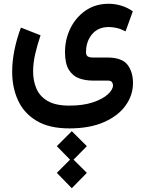

<svg xmlns="http://www.w3.org/2000/svg" viewBox="-20 -428 758 1008"><path d="M356.9 260.7 436 339.4 366.2 410.2 436 479.5 356.9 560.1 278.3 479.5 347.7 410.2 278.3 339.4ZM343.8 246.1Q238.8 246.1 172.4 206.5Q106 167 75 99.6Q43.9 32.2 43.9 -50.8Q43.9 -106.4 55.9 -165.8Q67.9 -225.1 89.8 -283.2L192.9 -242.7Q176.3 -193.8 165 -145.3Q153.8 -96.7 153.8 -53.2Q153.8 -3.9 171.1 36.9Q188.5 77.6 230 102.1Q271.5 126.5 343.8 126.5Q416 126.5 467.3 109.4Q518.6 92.3 545.9 67.4Q573.2 42.5 573.2 20Q573.2 10.3 567.4 2.7Q561.5 -4.9 545.9 -4.9H466.8Q427.7 -4.9 394.5 -17.1Q361.3 -29.3 341.3 -61.8Q321.3 -94.2 321.3 -154.8Q321.3 -221.2 349.4 -278.8Q377.4 -336.4 429 -372.3Q480.5 -408.2 550.8 -408.2Q582.5 -408.2 615.2 -398.7Q647.9 -389.2 677.2 -368.7L639.2 -263.2Q615.2 -275.9 593.3 -281Q571.3 -286.1 551.3 -286.1Q495.1 -286.1 463.4 -248.3Q431.6 -210.4 431.6 -154.8Q431.6 -138.2 440.4 -132.1Q449.2 -126 467.8 -126H543Q620.6 -126 649.4 -88.1Q678.2 -50.3 678.2 7.8Q678.2 71.8 639.4 126Q600.6 180.2 525.9 213.1Q451.2 246.1 343.8 246.1Z"/></svg>

Font: Vazirmatn UI NL SemiBold
Style: Regular
Weight: 600
Designer: Saber Rastikerdar
Foundry: Saber Rastikerdar
Version: Version 33.003